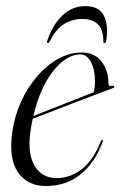

<svg xmlns="http://www.w3.org/2000/svg" viewBox="-20 -614 402 642"><path d="M323 -139Q297.5 -69.5 249.2 -30.8Q201 8 133 8Q72 8 40.2 -37.8Q8.5 -83.5 21 -172Q28.5 -226 50.5 -274.2Q72.5 -322.5 104.8 -359.5Q137 -396.5 175 -417.5Q213 -438.5 252.5 -438.5Q297 -438.5 320 -407.5Q343 -376.5 342.5 -335Q342.5 -324 356 -327Q361 -328 362 -325Q363 -322 358.5 -320Q354.5 -318.5 333 -310.2Q311.5 -302 279.8 -290Q248 -278 212.8 -264.5Q177.5 -251 144.8 -238.2Q112 -225.5 89.5 -217Q85 -197.5 82 -177Q71 -100 96 -59.2Q121 -18.5 169 -18.5Q215 -18.5 253.2 -48.2Q291.5 -78 317 -141Q319 -146 322 -146Q325.5 -145.5 323 -139ZM248.5 -432Q202 -432 158 -376.5Q114 -321 91.5 -226Q113 -234.5 142.2 -246Q171.5 -257.5 201.2 -269.2Q231 -281 255.8 -290.8Q280.5 -300.5 293 -305.5Q297.5 -318.5 297.5 -344Q297.5 -381.5 284 -406.8Q270.5 -432 248.5 -432ZM254.5 -550.5Q222 -550.5 194.5 -533.8Q167 -517 146.5 -476Q143.5 -470 140 -470Q135.5 -470 138 -477.5Q156 -531 188.5 -562.2Q221 -593.5 265.5 -593.5Q310.5 -593.5 327 -562.2Q343.5 -531 335 -477.5Q333.5 -470 329 -470Q325 -470 325.5 -476Q325.5 -516 307 -533.2Q288.5 -550.5 254.5 -550.5Z"/></svg>

Font: Fraunces 144pt S000 Light
Style: Italic
Weight: 300
Italic angle: -16°
Version: Version 1.000; ttfautohint (v1.8.3)